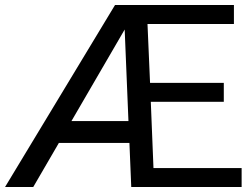

<svg xmlns="http://www.w3.org/2000/svg" viewBox="-27 -748 1004 768"><path d="M939.5 0H498L490.7 -176.3H208.5L106 0H-6.8L433.1 -728H908.7V-651.9H563L573.2 -416.5H868.2V-340.8H576.2L586.9 -75.7H939.5ZM258.8 -263.7H486.8L471.7 -629.9Z"/></svg>

Font: Hopone
Style: Regular
Weight: 400
Foundry: SIL International (SIL)
Version: Version 1.00 September 3, 2015, initial release